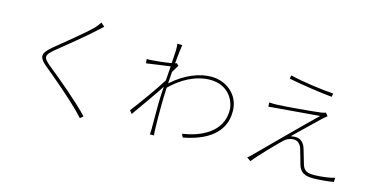

<svg xmlns="http://www.w3.org/2000/svg" viewBox="-81 -1182 3162 1627"><g transform="rotate(15 1500.0 -368.0)"><path d="M674 -755 642 -783C635 -770 616 -746 605 -734C537 -663 371 -534 298 -472C218 -403 203 -371 293 -298C388 -221 544 -87 625 -6C644 13 661 31 675 47L701 24C591 -90 427 -226 320 -312C245 -373 248 -392 315 -450C396 -516 552 -641 624 -709C634 -718 663 -745 674 -755Z M1313 -718 1306 -605C1250 -595 1170 -587 1136 -585C1123 -584 1108 -583 1092 -584L1096 -547C1165 -558 1264 -570 1305 -576L1296 -451C1254 -380 1124 -199 1068 -128L1090 -101C1155 -194 1242 -314 1293 -394C1289 -329 1286 -271 1286 -242C1286 -148 1286 -114 1286 -18C1286 -2 1284 19 1283 26H1319C1318 11 1317 -2 1316 -19C1313 -104 1314 -141 1314 -242C1314 -286 1316 -338 1319 -393C1414 -487 1535 -553 1660 -553C1825 -553 1884 -422 1884 -346C1886 -158 1708 -72 1545 -50L1559 -20C1747 -55 1914 -145 1912 -345C1911 -495 1787 -581 1663 -581C1563 -581 1440 -538 1321 -431L1328 -534L1367 -598L1348 -615L1334 -611C1341 -691 1349 -755 1353 -775L1310 -777C1313 -758 1313 -735 1313 -718Z M2312 -767 2306 -737C2430 -712 2594 -689 2689 -680L2695 -710C2607 -715 2417 -740 2312 -767ZM2699 -512 2677 -538C2668 -534 2653 -530 2637 -528C2570 -519 2331 -498 2264 -496C2236 -495 2213 -495 2190 -497L2193 -460C2215 -463 2236 -465 2267 -467C2332 -472 2549 -491 2637 -498C2531 -397 2191 -55 2162 -26C2150 -14 2138 -4 2131 1L2165 25C2209 -32 2352 -180 2392 -216C2414 -236 2440 -248 2475 -248C2509 -248 2532 -224 2544 -190C2555 -158 2573 -87 2582 -57C2601 11 2648 28 2715 28C2770 28 2851 20 2894 12L2896 -25C2852 -11 2769 -1 2714 -1C2650 -1 2625 -19 2611 -64C2599 -102 2582 -165 2572 -197C2558 -241 2530 -272 2481 -272C2471 -272 2453 -270 2441 -268C2492 -320 2623 -443 2654 -474C2660 -480 2688 -504 2699 -512Z"/></g></svg>

Font: Noto Sans JP Thin
Style: Regular
Weight: 100
Designer: Ryoko NISHIZUKA 西塚涼子 (kana, bopomofo & ideographs); Paul D. Hunt (Latin, Greek & Cyrillic); Sandoll Communications 산돌커뮤니
Foundry: Adobe
Version: Version 2.004;hotconv 1.0.118;makeotfexe 2.5.65603